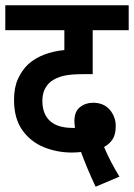

<svg xmlns="http://www.w3.org/2000/svg" viewBox="-20 -642 506 725"><path d="M341 63Q325 29 310.5 -5.5Q296 -40 286 -68Q268 -66 251 -66Q195 -66 145 -86.5Q95 -107 64 -151Q33 -195 33 -265Q33 -312 48 -344.5Q63 -377 87 -400Q113 -423 147.5 -436Q182 -449 223 -453V-528H0V-622H466V-528H330V-362H294Q247 -362 219.5 -355.5Q192 -349 172 -334Q157 -322 148.5 -304Q140 -286 140 -261Q140 -212 168.5 -185.5Q197 -159 255 -159Q259 -159 263 -159Q261 -174 261 -185Q261 -221 282 -237.5Q303 -254 331 -254Q372 -254 394.5 -227.5Q417 -201 417 -166Q417 -133 404.5 -115Q392 -97 373 -87Q395 -34 431 25Z"/></svg>

Font: Noto Sans Condensed SemiBold
Style: Italic
Weight: 600
Width: 3
Italic angle: -12°
Designer: Monotype Design Team
Foundry: Monotype Imaging Inc.
Version: Version 2.013; ttfautohint (v1.8.4.7-5d5b)